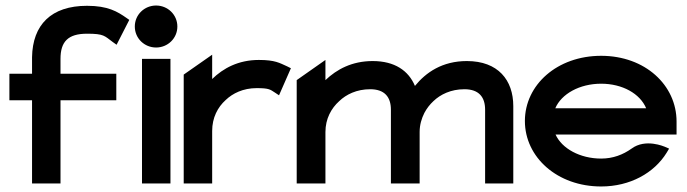

<svg xmlns="http://www.w3.org/2000/svg" viewBox="-20 -664 2488 695"><path d="M96 -301V0H199V-301H401V-397H199V-451C199 -513 226 -542 295 -542C357 -542 358 -534 388 -512L402 -502L448 -592L438 -599C405 -622 371 -643 295 -643C165 -643 98 -574 96 -457V-397H14V-301Z M545 -492C587 -492 622 -525 622 -568C622 -611 587 -644 545 -644C503 -644 468 -611 468 -568C468 -525 503 -492 545 -492ZM597 0V-451H494V0Z M748 0V-190C748 -238 768 -276 797 -302C822 -326 860 -345 909 -345C954 -345 958 -340 975 -329L990 -319L1033 -417L1019 -424C992 -436 976 -447 917 -447C843 -447 788 -417 748 -378V-466L645 -394V0Z M1158 0V-186C1158 -234 1179 -272 1208 -298C1233 -322 1271 -341 1320 -341C1372 -341 1395 -313 1395 -267V0H1499V-186C1499 -212 1506 -235 1516 -255C1525 -272 1536 -286 1549 -298C1574 -322 1612 -341 1661 -341C1713 -341 1736 -313 1736 -267V0H1838V-280C1838 -374 1783 -443 1670 -443C1581 -443 1522 -402 1482 -353C1459 -408 1409 -443 1329 -443C1254 -443 1199 -413 1158 -374V-447L1054 -374V0Z M2156 11C2261 11 2348 -38 2393 -111L2402 -126L2386 -133C2385 -133 2317 -164 2266 -126C2235 -104 2199 -90 2156 -90C2080 -90 2014 -126 1991 -177H2429V-224C2429 -356 2315 -462 2156 -462C1997 -462 1880 -357 1880 -226C1880 -95 1997 11 2156 11ZM2156 -361C2233 -361 2297 -325 2319 -272H1990C2012 -324 2078 -361 2156 -361Z"/></svg>

Font: Charger Pro
Style: BlkExt
Weight: 900
Designer: Jasper
Foundry: Cannot Into Space Fonts
Version: Version 1.09